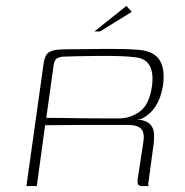

<svg xmlns="http://www.w3.org/2000/svg" viewBox="-20 -627 623 647"><path d="M377 -206Q377 -206 344.5 -206Q312 -206 256.5 -206Q201 -206 132 -205L104 0H69L127 -413Q131 -442 144.5 -450.5Q158 -459 181 -460Q196 -461 218.5 -461Q241 -461 266.5 -461.5Q292 -462 318.5 -462Q345 -462 370.5 -462Q396 -462 416.5 -461Q437 -460 449 -459Q500 -454 518.5 -423.5Q537 -393 529 -337Q522 -296 504 -268.5Q486 -241 457 -227Q455 -226 451 -225Q447 -224 444 -224V-223Q446 -223 449 -223Q452 -223 454 -223Q479 -218 488.5 -205.5Q498 -193 499 -176.5Q500 -160 498 -144L481 -18Q479 -12 479.5 -6.5Q480 -1 481 0H460Q452 0 447 -3.5Q442 -7 444 -24L463 -148Q468 -179 456 -192.5Q444 -206 410 -206ZM136 -230Q152 -230 185.5 -229.5Q219 -229 258.5 -228.5Q298 -228 331.5 -228Q365 -228 381 -228Q419 -228 451 -251Q483 -274 492 -336Q498 -379 485 -404.5Q472 -430 436 -434Q413 -437 378.5 -438Q344 -439 307 -438.5Q270 -438 239 -437.5Q208 -437 191 -436Q187 -436 175.5 -432Q164 -428 161 -409ZM298 -521 406 -607 424 -587 317 -521Z"/></svg>

Font: Genos Thin ExtraLight
Style: Italic
Weight: 250
Italic angle: -8°
Version: Version 1.010